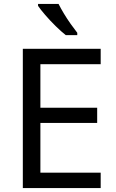

<svg xmlns="http://www.w3.org/2000/svg" viewBox="-20 -964 596 984"><path d="M496 0H97V-714H496V-635H187V-412H478V-334H187V-79H496ZM280 -944Q291 -922 307.5 -894.5Q324 -867 342.5 -841Q361 -815 376 -796V-784H317Q294 -802 265 -830.5Q236 -859 211.5 -887.5Q187 -916 175 -934V-944Z"/></svg>

Font: Noto Sans Living
Style: Regular
Weight: 400
Designer: Monotype Design Team
Foundry: Monotype Imaging Inc.
Version: Version 2.013; ttfautohint (v1.8.4.7-5d5b)